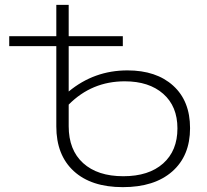

<svg xmlns="http://www.w3.org/2000/svg" viewBox="-20 -762 853 791"><path d="M763 -234Q763 -120 689.5 -55.5Q616 9 486 9Q356 9 284 -57Q212 -123 212 -241V-572H18V-613H212V-742H263V-613H486V-572H263V-385Q368 -472 505 -472Q624 -472 693.5 -409Q763 -346 763 -234ZM711 -233Q711 -324 652.5 -375.5Q594 -427 494 -427Q358 -427 263 -331V-242Q263 -144 322.5 -90Q382 -36 488 -36Q593 -36 652 -88.5Q711 -141 711 -233Z"/></svg>

Font: Montserrat Alternates Light
Style: Regular
Weight: 300
Designer: Julieta Ulanovsky
Foundry: Julieta Ulanovsky
Version: Version 7.200